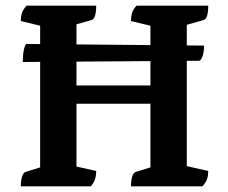

<svg xmlns="http://www.w3.org/2000/svg" viewBox="-20 -661 810 681"><path d="M53.9 0Q53.9 -21.9 58.4 -35.1Q62.9 -48.4 69.9 -50.9L140.1 -72.9L122.4 -52.4V-585.8L141.1 -565.2L53.9 -586.4Q53.9 -603.1 58.2 -615.6Q62.4 -628.1 74.3 -641H321.2Q321.2 -619.1 317.2 -605.6Q313.2 -592.1 305.2 -590.1L227.9 -568.1L251.2 -589.1V-342.1L242 -357.8H522.9L513.6 -342.1V-585.8L532.3 -565.2L444.6 -586.4Q444.6 -603.1 448.6 -615.6Q452.6 -628.1 464.1 -641H718.6Q718.6 -619.1 714.6 -605.6Q710.6 -592.1 702.6 -590.1L625.3 -568.1L642.5 -589.1V-55.2L624.3 -75.8L718.6 -54.6Q718.6 -38.9 714.7 -26.6Q710.7 -14.3 697.8 0H444.6Q444.6 -21.9 449.1 -35.1Q453.6 -48.4 460.6 -50.9L531.3 -72.9L513.6 -52.4V-308.4L522.9 -293.1H242L251.2 -308.4V-55.2L226.9 -75.8L321.2 -54.6Q321.2 -38.9 317.5 -26.6Q313.8 -14.3 302.3 0ZM60.7 -441.1Q60.7 -451 61.7 -463.9Q62.7 -476.7 65.5 -488.3Q68.2 -499.9 73.1 -505.1L703.9 -499.3Q703.9 -480.4 699.5 -465.2Q695.1 -450 687.7 -445.5Z"/></svg>

Font: Pitagon Serif
Style: Regular
Weight: 400
Designer: Travis Tran
Foundry: Pitagon
Version: Version 1.000;gftools[0.9.26]